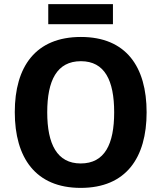

<svg xmlns="http://www.w3.org/2000/svg" viewBox="-20 -905 787 935"><path d="M530 -885H215V-787H530ZM694 -358C694 -580 594 -725 374 -725C153 -725 52 -580 52 -359C52 -137 153 10 373 10C594 10 694 -137 694 -358ZM210 -358C210 -513 257 -607 374 -607C490 -607 536 -513 536 -358C536 -203 490 -109 373 -109C258 -109 210 -203 210 -358Z"/></svg>

Font: Noto Sans Display
Style: Bold
Weight: 700
Designer: Monotype Design Team
Foundry: Monotype Imaging Inc.
Version: Version 1.900